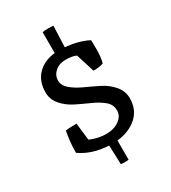

<svg xmlns="http://www.w3.org/2000/svg" viewBox="-196 -779 895 1007"><g transform="rotate(-30 251.5 -275.5)"><path d="M151 -69Q199 -48 247 -48Q295 -48 326.5 -70.5Q358 -93 358 -128Q358 -163 329.5 -186.5Q301 -210 260 -228Q219 -246 178 -266.5Q137 -287 108.5 -320Q80 -353 80 -396Q80 -463 119.5 -503.5Q159 -544 225 -551V-677Q234 -680 259.5 -680Q285 -680 291 -678L286 -551Q365 -544 424 -514Q425 -503 425 -456.5Q425 -410 416 -378Q395 -369 355 -369L320 -481Q296 -492 256.5 -492Q217 -492 192.5 -470Q168 -448 168 -417Q168 -386 197 -362Q226 -338 267 -319.5Q308 -301 349 -280.5Q390 -260 419 -226Q448 -192 448 -149Q448 -80 401.5 -38.5Q355 3 281 11V127Q275 129 259.5 129Q244 129 234 127L230 12Q129 7 60 -42Q60 -109 73 -170Q91 -173 139 -173Z"/></g></svg>

Font: Inika
Style: Regular
Weight: 400
Designer: Constanza Artigas Preller
Foundry: Constanza Artigas Preller
Version: Version 1.001